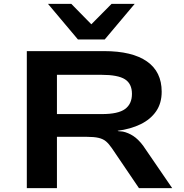

<svg xmlns="http://www.w3.org/2000/svg" viewBox="-20 -968 948 988"><path d="M118 0V-705H515Q660 -705 736 -652Q812 -599 812 -496Q812 -437 783.5 -395.5Q755 -354 704 -329Q653 -304 585 -295L589 -293L612 -291Q640 -285 665.5 -268.5Q691 -252 716 -219L866 0H695L556 -205Q541 -227 526 -240Q511 -253 487.5 -258.5Q464 -264 425 -264H273V0ZM273 -381H505Q588 -381 623.5 -407Q659 -433 659 -485Q659 -537 623 -560Q587 -583 502 -583H273ZM381 -765 227 -948H347L450 -843L554 -948H673L519 -765Z"/></svg>

Font: Nunito Sans 7pt Expanded
Style: Bold
Weight: 700
Width: 7
Designer: Vernon Adams
Foundry: Vernon Adams
Version: Version 3.101;gftools[0.9.27]